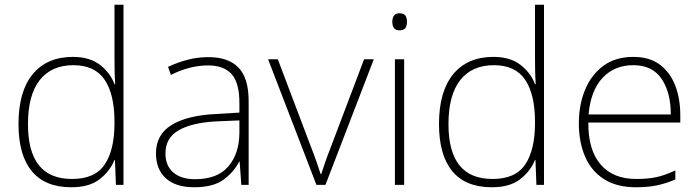

<svg xmlns="http://www.w3.org/2000/svg" viewBox="-20 -831 2949 810"><path d="M281 -41Q170 -41 114 -109Q58 -177 58 -308Q58 -445 118 -518Q178 -591 288 -591Q358 -591 401.5 -557.5Q445 -524 463 -476H466Q464 -505 463.5 -535.5Q463 -566 463 -595V-811H501V-51H469L465 -156H463Q444 -109 400.5 -75Q357 -41 281 -41ZM284 -76Q381 -76 422 -137.5Q463 -199 463 -311V-317Q463 -433 421.5 -494.5Q380 -556 290 -556Q197 -556 147.5 -493Q98 -430 98 -307Q98 -192 144 -134Q190 -76 284 -76Z M859 -590Q944 -590 986.5 -545.5Q1029 -501 1029 -404V-51H998L991 -149H989Q965 -103 921.5 -72Q878 -41 799 -41Q721 -41 679.5 -79Q638 -117 638 -184Q638 -263 703.5 -303.5Q769 -344 890 -350L990 -356V-396Q990 -482 957 -518.5Q924 -555 858 -555Q781 -555 701 -515L689 -549Q727 -567 770 -578.5Q813 -590 859 -590ZM894 -319Q792 -314 735 -282Q678 -250 678 -184Q678 -132 711 -103.5Q744 -75 803 -75Q897 -75 943 -128.5Q989 -182 990 -270V-323Z M1315 -51 1111 -581H1152L1294 -206Q1307 -173 1316 -146.5Q1325 -120 1333 -96H1335Q1343 -120 1352 -146.5Q1361 -173 1374 -206L1516 -581H1557L1353 -51Z M1665 -775Q1684 -775 1690.5 -765Q1697 -755 1697 -739Q1697 -723 1690.5 -713Q1684 -703 1665 -703Q1649 -703 1642 -713Q1635 -723 1635 -739Q1635 -755 1642 -765Q1649 -775 1665 -775ZM1685 -581V-51H1646V-581Z M2055 -41Q1944 -41 1888 -109Q1832 -177 1832 -308Q1832 -445 1892 -518Q1952 -591 2062 -591Q2132 -591 2175.5 -557.5Q2219 -524 2237 -476H2240Q2238 -505 2237.5 -535.5Q2237 -566 2237 -595V-811H2275V-51H2243L2239 -156H2237Q2218 -109 2174.5 -75Q2131 -41 2055 -41ZM2058 -76Q2155 -76 2196 -137.5Q2237 -199 2237 -311V-317Q2237 -433 2195.5 -494.5Q2154 -556 2064 -556Q1971 -556 1921.5 -493Q1872 -430 1872 -307Q1872 -192 1918 -134Q1964 -76 2058 -76Z M2652 -591Q2720 -591 2763.5 -558.5Q2807 -526 2828.5 -470.5Q2850 -415 2850 -345V-314H2462Q2461 -199 2513.5 -137.5Q2566 -76 2664 -76Q2713 -76 2748.5 -83.5Q2784 -91 2829 -112V-74Q2790 -57 2751.5 -49Q2713 -41 2663 -41Q2582 -41 2528.5 -75Q2475 -109 2448.5 -170Q2422 -231 2422 -311Q2422 -388 2448 -451.5Q2474 -515 2525 -553Q2576 -591 2652 -591ZM2652 -556Q2572 -556 2522 -502.5Q2472 -449 2463 -348H2810Q2810 -441 2771 -498.5Q2732 -556 2652 -556Z"/></svg>

Font: Noto Sans Tamil UI ExtraLight
Style: Regular
Weight: 200
Designer: Jelle Bosma - Monotype Design Team
Foundry: Monotype Imaging Inc.
Version: Version 2.004; ttfautohint (v1.8.4.7-5d5b)